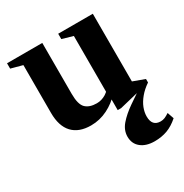

<svg xmlns="http://www.w3.org/2000/svg" viewBox="-180 -665 1026 1071"><g transform="rotate(-30 333.0 -129.5)"><path d="M247.5 10.5Q170 10.5 129 -33.2Q88 -77 88 -162V-470L14 -490V-524.5H241V-196Q241 -128 265.5 -104.2Q290 -80.5 337 -80.5Q368 -80.5 396.2 -97.8Q424.5 -115 440 -151V-80.5Q406 -40.5 355 -15Q304 10.5 247.5 10.5ZM418 10.5V-63L413 -69V-470L343.5 -490V-524.5H566.5V-88.5L641.5 -61V-38.5L440 10.5ZM511 264.5Q456 264.5 423.5 238.2Q391 212 391 166.5Q391 125 421.2 90Q451.5 55 499 22Q546.5 -11 598 -45.5L641.5 -38.5Q607.5 -15.5 584.8 11.8Q562 39 551 67.2Q540 95.5 540 122Q540 185 595 185Q609 185 621.8 179.8Q634.5 174.5 651 163.5L665.5 205.5Q630 237 592.8 250.8Q555.5 264.5 511 264.5Z"/></g></svg>

Font: Libre Caslon Text
Style: Regular
Weight: 400
Designer: Pablo Impallari, Rodrigo Fuenzalida, Katja Schimmel
Foundry: Pablo Impallari, Rodrigo Fuenzalida
Version: Version 2.000